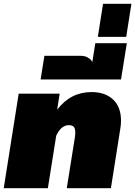

<svg xmlns="http://www.w3.org/2000/svg" viewBox="-28 -995 715 1015"><path d="M-8.3 0 70.8 -500H287.5L274.2 -415Q345 -508.3 455.8 -508.3Q528.3 -508.3 570 -468.8Q611.7 -429.2 611.7 -357.5Q611.7 -335.8 608.3 -316.7L558.3 0H325L367.5 -266.7Q370 -282.5 370 -295Q370 -315.8 361.7 -324.6Q353.3 -333.3 335.8 -333.3Q295 -333.3 269.2 -277.5L225 0Z M186.7 -575 206.7 -700H398.3Q419.2 -700 434.6 -691.7Q450 -683.3 455 -675L460 -666.7L475.8 -766.7H642.5L611.7 -575Z M489.2 -800 516.7 -975H666.7L639.2 -800Z"/></svg>

Font: BoonTook
Style: Italic
Weight: 400
Italic angle: -9°
Designer: Sungsit Sawaiwan
Foundry: FontUni
Version: Version 3.0